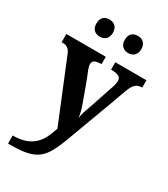

<svg xmlns="http://www.w3.org/2000/svg" viewBox="-236 -856 1051 1202"><g transform="rotate(30 289.5 -255.0)"><path d="M579.1 -536.1V-482.9Q564 -482.9 552.5 -479.5Q541 -476.1 531.7 -467.5Q522.5 -459 514.6 -445.1Q506.8 -431.2 499 -410.2Q481.4 -360.4 462.4 -308.6Q443.4 -256.8 424.1 -204.8Q404.8 -152.8 385.5 -101.3Q366.2 -49.8 348.1 0Q330.6 48.3 314.9 85Q299.3 121.6 282 148.4Q264.6 175.3 243.7 192.9Q222.7 210.4 194.8 220.9Q167 231.4 130.1 235.8Q93.3 240.2 43.9 240.2H26.9V182.1Q79.1 182.1 115.7 169.4Q152.3 156.7 177.7 133.3Q203.1 109.9 219.5 77.1Q235.8 44.4 248 4.9L67.9 -435.1Q62 -449.2 54.7 -457.5Q47.4 -465.8 39.1 -470.2Q30.8 -474.6 21 -475.8Q11.2 -477.1 0 -477.1V-536.1H285.2V-482.9Q255.9 -482.9 239 -475.3Q222.2 -467.8 222.2 -445.8Q222.2 -437.5 225.6 -426Q229 -414.6 231.9 -407.2Q240.7 -386.2 250.2 -361.6Q259.8 -336.9 268.8 -312.3Q277.8 -287.6 286.1 -264.6Q294.4 -241.7 300.8 -224.1Q308.1 -205.1 313 -189.7Q317.9 -174.3 321 -161.9Q324.2 -149.4 326.2 -138.9Q328.1 -128.4 329.1 -118.2Q330.1 -128.4 333 -140.9Q335.9 -153.3 339.4 -164.8Q342.8 -176.3 346.2 -185.3Q349.6 -194.3 351.1 -198.2L417 -394Q418.9 -398.9 420.7 -405.5Q422.4 -412.1 423.8 -418.9Q425.3 -425.8 426 -432.1Q426.8 -438.5 426.8 -442.9Q426.8 -465.8 407.7 -474.4Q388.7 -482.9 354 -482.9V-536.1ZM129.9 -688Q129.9 -705.1 134.8 -717Q139.6 -729 147.7 -736.3Q155.8 -743.7 166.5 -746.8Q177.2 -750 189 -750Q200.7 -750 211.4 -746.8Q222.2 -743.7 230.5 -736.3Q238.8 -729 243.9 -717Q249 -705.1 249 -688Q249 -671.4 243.9 -659.4Q238.8 -647.5 230.5 -640.1Q222.2 -632.8 211.4 -629.4Q200.7 -626 189 -626Q177.2 -626 166.5 -629.4Q155.8 -632.8 147.7 -640.1Q139.6 -647.5 134.8 -659.4Q129.9 -671.4 129.9 -688ZM335 -688Q335 -705.1 339.8 -717Q344.7 -729 353 -736.3Q361.3 -743.7 372.1 -746.8Q382.8 -750 395 -750Q406.2 -750 416.7 -746.8Q427.2 -743.7 435.5 -736.3Q443.8 -729 449 -717Q454.1 -705.1 454.1 -688Q454.1 -671.4 449 -659.4Q443.8 -647.5 435.5 -640.1Q427.2 -632.8 416.7 -629.4Q406.2 -626 395 -626Q382.8 -626 372.1 -629.4Q361.3 -632.8 353 -640.1Q344.7 -647.5 339.8 -659.4Q335 -671.4 335 -688Z"/></g></svg>

Font: Droid Serif
Style: Bold
Weight: 700
Designer: Monotype Design team
Foundry: Monotype Imaging Inc.
Version: Version 1.03